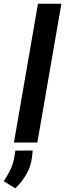

<svg xmlns="http://www.w3.org/2000/svg" viewBox="-63 -770 352 1037"><path d="M268.6 -750 138.7 0H12.2L142.1 -750ZM113.8 43 109.9 79.1Q104 127.4 79.6 170.7Q55.2 213.9 19.5 247.1L-43 208.5Q-22.9 179.7 -8.3 149.7Q6.3 119.6 13.2 85L20 43.5Z"/></svg>

Font: Roboto SemiBold
Style: Italic
Weight: 600
Designer: Christian Robertson
Foundry: Google
Version: Version 3.009; 2024